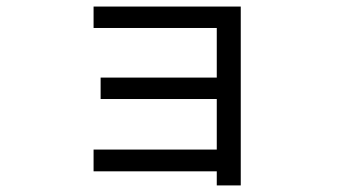

<svg xmlns="http://www.w3.org/2000/svg" viewBox="-20 -561 1040 586"><path d="M265.6 -38.1V-104.5H641.6V-258.8H287.1V-324.2H641.6V-475.6H265.6V-541H714.8V4.9H641.6V-38.1Z"/></svg>

Font: Gothic A1
Style: Regular
Weight: 400
Designer: HanYang I&C Co.,Ltd.
Foundry: HanYang I&C Co.,Ltd.
Version: Version 2.50